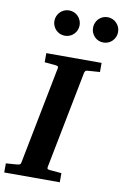

<svg xmlns="http://www.w3.org/2000/svg" viewBox="-114 -975 671 1032"><g transform="rotate(10 221.0 -459.0)"><path d="M329.1 -616.2Q321.3 -615.2 318.4 -611.1Q315.4 -606.9 314 -600.1L210 -69.8Q208.5 -61.5 211.9 -58.8Q215.3 -56.2 225.1 -55.2Q234.4 -54.7 244.6 -53.7Q253.4 -52.7 264.6 -51.8Q275.9 -50.8 288.1 -49.8V0H-15.1V-49.8Q-3.9 -50.8 6.6 -51.3Q17.1 -51.8 25.4 -52.7Q35.2 -53.7 43.9 -54.2Q55.2 -55.2 60.3 -57.9Q65.4 -60.5 66.9 -70.8L170.9 -601.1Q173.3 -609.9 168 -612.5Q162.6 -615.2 152.8 -616.2Q144 -616.7 134.8 -617.7Q126.5 -618.7 116.2 -619.4Q106 -620.1 96.2 -621.1V-670.9H397.9V-621.1ZM246.6 -849.1Q246.6 -835 241.2 -822.5Q235.8 -810.1 226.6 -800.5Q217.3 -791 204.6 -785.6Q191.9 -780.3 177.7 -780.3Q163.6 -780.3 150.9 -785.6Q138.2 -791 128.9 -800.5Q119.6 -810.1 114.3 -822.5Q108.9 -835 108.9 -849.1Q108.9 -863.3 114.3 -876Q119.6 -888.7 128.9 -898.2Q138.2 -907.7 150.9 -913.1Q163.6 -918.5 177.7 -918.5Q191.9 -918.5 204.6 -913.1Q217.3 -907.7 226.6 -898.2Q235.8 -888.7 241.2 -876Q246.6 -863.3 246.6 -849.1ZM456.5 -849.1Q456.5 -835 451.2 -822.5Q445.8 -810.1 436.5 -800.5Q427.2 -791 414.6 -785.6Q401.9 -780.3 387.7 -780.3Q373.5 -780.3 361.1 -785.6Q348.6 -791 339.4 -800.5Q330.1 -810.1 325 -822.5Q319.8 -835 319.8 -849.1Q319.8 -863.3 325 -876Q330.1 -888.7 339.4 -898.2Q348.6 -907.7 361.1 -913.1Q373.5 -918.5 387.7 -918.5Q401.9 -918.5 414.6 -913.1Q427.2 -907.7 436.5 -898.2Q445.8 -888.7 451.2 -876Q456.5 -863.3 456.5 -849.1Z"/></g></svg>

Font: Charis SIL
Style: Bold Italic
Weight: 700
Italic angle: -11°
Foundry: SIL International
Version: Version 4.112